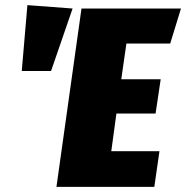

<svg xmlns="http://www.w3.org/2000/svg" viewBox="-20 -729 726 749"><path d="M86.9 -709 263.2 -695.8 179.2 -452.1H64.9ZM686 -695.8 644 -559.1H473.1L453.1 -419.9H606.9L586.9 -286.1H434.1L414.1 -139.2H602.1L582 0H200.2L297.9 -695.8Z"/></svg>

Font: Fira Sans Compressed Heavy
Style: Italic
Weight: 900
Width: 3
Italic angle: -8°
Designer: Carrois Corporate & Edenspiekermann AG
Foundry: Carrois Corporate GbR & Edenspiekermann AG
Version: Version 4.203;PS 004.203;hotconv 1.0.88;makeotf.lib2.5.64775